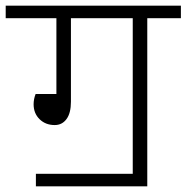

<svg xmlns="http://www.w3.org/2000/svg" viewBox="-40 -654 655 674"><path d="M595 -590H477V0H86V-44H426V-590H209V-297Q209 -257 193.5 -236Q178 -215 152 -215Q120 -215 99 -235.5Q78 -256 78 -288Q78 -306 85 -324H158V-590H-20V-634H595Z"/></svg>

Font: Martel Sans ExtraLight
Style: Regular
Weight: 275
Designer: Dan Reynolds and Mathieu Réguer
Foundry: Dan Reynolds and Mathieu Réguer
Version: Version 1.002; ttfautohint (v1.1) -l 5 -r 5 -G 72 -x 0 -D la